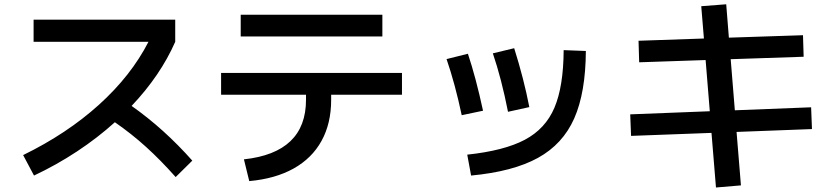

<svg xmlns="http://www.w3.org/2000/svg" viewBox="-20 -793 3790 879"><path d="M659.7 -601.6H133.8V-703.1H782.2V-601.6Q714.4 -447.3 582.5 -308.1Q731.4 -203.1 860.4 -57.6L784.2 17.6Q715.3 -60.1 648.4 -120.6Q581.5 -181.2 505.9 -233.4Q426.3 -161.6 332.8 -99.9Q239.3 -38.1 135.7 10.7L85.9 -83Q286.1 -180.7 433.1 -313.5Q580.1 -446.3 659.7 -601.6Z M1380.9 -335.9V-359.4H992.2V-459H1820.3V-359.4H1496.1V-335.9Q1496.1 -228 1452.1 -148.2Q1408.2 -68.4 1324.2 -21.5Q1240.2 25.4 1121.1 36.1L1096.7 -63.5Q1380.9 -94.2 1380.9 -335.9ZM1082 -725.6H1730.5V-626H1082Z M2560.5 -563.5 2662.1 -559.6Q2661.1 -369.1 2608.9 -251Q2556.6 -132.8 2442.6 -70.1Q2328.6 -7.3 2136.7 10.7L2119.1 -85Q2288.1 -103 2382.6 -153.1Q2477.1 -203.1 2518.3 -300Q2559.6 -397 2560.5 -563.5ZM2024.4 -522.5 2122.1 -546.9Q2158.2 -439.5 2191.4 -286.1L2093.8 -265.6Q2063.5 -408.7 2024.4 -522.5ZM2236.3 -548.8 2334 -572.3Q2378.4 -431.6 2403.3 -302.7L2305.7 -281.2Q2275.9 -432.6 2236.3 -548.8Z M3237.3 -184.6 2869.1 -170.9 2865.2 -269.5 3229.5 -283.7 3210.4 -518.1 2906.2 -507.8 2903.3 -606.4 3202.6 -616.7 3190.4 -764.6 3304.7 -773.4 3316.9 -620.6 3656.2 -631.8 3659.2 -533.2 3325.2 -522 3344.2 -288.1 3693.4 -301.8 3697.3 -202.1 3352.1 -189 3372.1 55.7 3257.8 65.4Z"/></svg>

Font: Pretendard JP SemiBold
Style: Regular
Weight: 600
Designer: Base glyphs from Inter by Rasmus Andersson; Hangeul glyphs from Noto Sans CJK(Source Han Sans) by Jang Soo-young and Kan
Foundry: Kil Hyung-jin
Version: Version 1.309